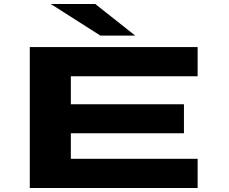

<svg xmlns="http://www.w3.org/2000/svg" viewBox="-20 -934 1140 954"><path d="M128 0V-700H962V-555H332V-416H894V-272H332V-145H962V0ZM479 -757 232.5 -914H453.5L652 -757Z"/></svg>

Font: Trispace Expanded ExtraBold
Style: Regular
Weight: 800
Width: 7
Designer: Tyler Finck
Foundry: Etcetera Type Company
Version: Version 1.210; ttfautohint (v1.8.3)